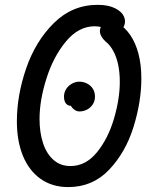

<svg xmlns="http://www.w3.org/2000/svg" viewBox="-20 -762 660 793"><path d="M264.8 -368.7 280.3 -325.7Q265.3 -322.2 254.8 -331.9Q244.3 -341.7 244.3 -363.2Q244.3 -380.2 253.3 -394.2Q262.3 -408.2 277.1 -416.4Q291.8 -424.7 307.8 -424.7Q324.3 -424.7 339.3 -417.2Q354.3 -409.7 363.3 -395.7Q372.3 -381.7 372.3 -363.2Q372.3 -344.7 363.1 -330.7Q353.8 -316.7 339.1 -309.2Q324.3 -301.7 307.8 -301.7Q295.8 -301.7 284.6 -310.9Q273.3 -320.2 267.8 -335.7Q262.3 -351.2 264.8 -368.7ZM49.7 -260.7Q49.7 -368.3 88.3 -480.2Q127 -592.2 202.8 -667.1Q278.5 -742 383.7 -742Q427.5 -742 456.1 -727.5Q484.7 -713 493 -690.8Q501.3 -668.5 488.5 -647Q481.7 -635.5 472.8 -632.4Q464 -629.3 454.2 -631.6Q444.5 -633.8 427.7 -640.3Q410.5 -646.8 397.8 -650.2Q385 -653.5 371.2 -653.5Q304.8 -653.5 252.8 -591.2Q200.8 -528.8 172.1 -438.5Q143.3 -348.2 143.3 -270.7Q143.3 -215.3 157.7 -171.2Q172 -127.2 200.8 -101.7Q229.5 -76.2 271 -76.2Q334.3 -76.2 380.5 -133.1Q426.7 -190 450.8 -272Q474.8 -353.9 474.8 -424.3Q474.8 -463.3 467.8 -495.9Q460.7 -528.5 447.3 -552.6Q434 -576.7 415 -591.5Q394.7 -610.8 392.7 -629.8Q390.7 -648.7 406.7 -663.3Q418.7 -675.2 436.1 -674.9Q453.5 -674.7 468.2 -665Q496.8 -648.3 518.2 -617Q539.7 -585.7 551.8 -540.2Q563.8 -494.8 563.8 -438.5Q563.8 -341.5 531.3 -237.2Q498.8 -132.8 430.8 -61.1Q362.7 10.7 261.8 10.7Q195.9 10.7 147.9 -23.1Q100 -56.8 74.8 -118.2Q49.7 -179.7 49.7 -260.7Z"/></svg>

Font: Monaspace Radon Var
Style: Regular
Weight: 400
Designer: Riley Cran and the Lettermatic Team
Version: Version 1.000 (Monaspace Radon Var)